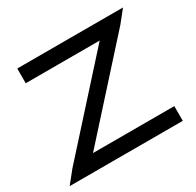

<svg xmlns="http://www.w3.org/2000/svg" viewBox="-160 -733 923 904"><g transform="rotate(-30 301.0 -281.5)"><path d="M76.5 -503H36.5V-583H76.5H528.5H568.5H611.5L559.5 -518L146.5 -60H548.5H588.5V20H548.5H56.5H16.5H-26.5L25.5 -45L438.5 -503Z"/></g></svg>

Font: Nordica Plus
Style: NordicaClassicLtExt
Weight: 300
Version: Version 1.01